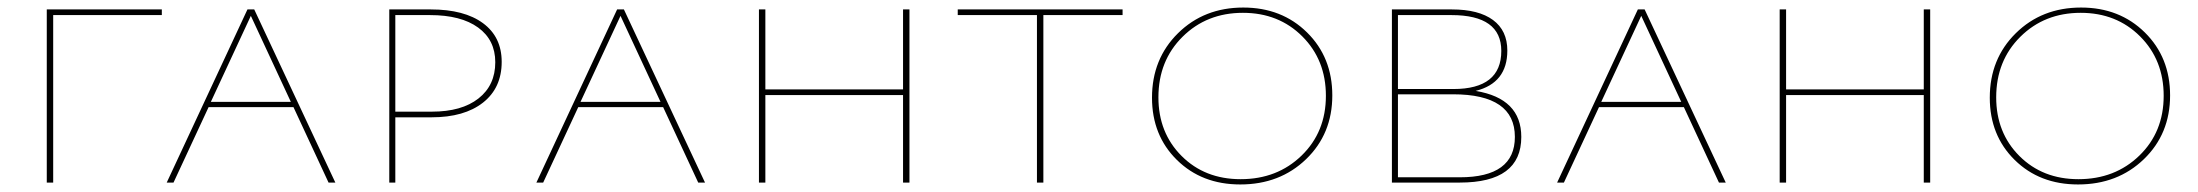

<svg xmlns="http://www.w3.org/2000/svg" viewBox="-20 -484 5827 509"><path d="M409 -459V-444H121V0H104V-459Z M851 0 758 -200H533L440 0H422L636 -459H654L869 0ZM539 -214H751L645 -442Z M1122 -459Q1211 -459 1260.5 -422.5Q1310 -386 1310 -320Q1310 -251 1260.5 -212Q1211 -173 1124 -173H1028V0H1012V-459ZM1125 -188Q1204 -188 1248.5 -223Q1293 -258 1293 -319Q1293 -378 1247.5 -411Q1202 -444 1120 -444H1028V-188Z M1831 0 1738 -200H1513L1420 0H1402L1616 -459H1634L1849 0ZM1519 -214H1731L1625 -442Z M2374 -459H2391V0H2374V-232H2009V0H1992V-459H2009V-247H2374Z M2956 -459V-444H2746V0H2729V-444H2519V-459Z M3268 5Q3166 5 3100 -60Q3034 -125 3034 -225Q3034 -328 3103 -396Q3172 -464 3276 -464Q3378 -464 3445 -398Q3512 -332 3512 -231Q3512 -129 3442.5 -62Q3373 5 3268 5ZM3269 -9Q3366 -9 3430.5 -71.5Q3495 -134 3495 -230Q3495 -325 3432.5 -387.5Q3370 -450 3275 -450Q3179 -450 3115 -386.5Q3051 -323 3051 -226Q3051 -132 3112.5 -70.5Q3174 -9 3269 -9Z M3892 -243Q4013 -223 4013 -121Q4013 0 3850 0H3670V-459H3829Q3900 -459 3938 -431Q3976 -403 3976 -350Q3976 -264 3892 -243ZM3828 -444H3686V-248H3833Q3960 -248 3960 -349Q3960 -444 3828 -444ZM3850 -14Q3996 -14 3996 -121Q3996 -234 3832 -234H3686V-14Z M4537 0 4444 -200H4219L4126 0H4108L4322 -459H4340L4555 0ZM4225 -214H4437L4331 -442Z M5080 -459H5097V0H5080V-232H4715V0H4698V-459H4715V-247H5080Z M5489 5Q5387 5 5321 -60Q5255 -125 5255 -225Q5255 -328 5324 -396Q5393 -464 5497 -464Q5599 -464 5666 -398Q5733 -332 5733 -231Q5733 -129 5663.5 -62Q5594 5 5489 5ZM5490 -9Q5587 -9 5651.5 -71.5Q5716 -134 5716 -230Q5716 -325 5653.5 -387.5Q5591 -450 5496 -450Q5400 -450 5336 -386.5Q5272 -323 5272 -226Q5272 -132 5333.5 -70.5Q5395 -9 5490 -9Z"/></svg>

Font: EauTestSC Thin
Style: Regular
Weight: 250
Designer: Christian Thalmann (Catharsis Fonts)
Version: Version 0.001;PS 000.001;hotconv 1.0.88;makeotf.lib2.5.64775